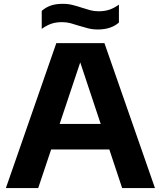

<svg xmlns="http://www.w3.org/2000/svg" viewBox="-20 -960 820 980"><path d="M10 0 267.5 -740H513L771 0H603.5L538 -197H241L175 0ZM284.5 -327.5H494L389.5 -641.5ZM479.5 -809.5Q452 -809.5 428 -815.8Q404 -822 381.5 -829Q361 -836 340.2 -841.5Q319.5 -847 297 -847Q265 -847 241 -838.5Q217 -830 193 -812.5V-904.5Q213.5 -922.5 239 -931.5Q264.5 -940.5 300.5 -940.5Q328 -940.5 352 -934.2Q376 -928 398.5 -920.5Q419 -913.5 439.8 -908Q460.5 -902.5 483 -902.5Q515 -902.5 539 -910.8Q563 -919 587 -936.5V-845Q547 -809.5 479.5 -809.5Z"/></svg>

Font: Encode Sans SmExp
Style: Bold
Weight: 700
Width: 6
Designer: Multiple Designers
Foundry: Impallari Type
Version: Version 3.002; ttfautohint (v1.8.3) -l 8 -r 50 -G 200 -x 14 